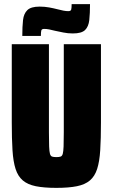

<svg xmlns="http://www.w3.org/2000/svg" viewBox="-20 -902 546 930"><path d="M253 8Q193 8 153.5 0Q114 -8 90.5 -28Q67 -48 55.5 -83.5Q44 -119 40.5 -174.5Q37 -230 37 -309V-688H217V-261Q217 -217 218 -192.5Q219 -168 222 -157Q225 -146 232.5 -143.5Q240 -141 253 -141Q266 -141 273.5 -143.5Q281 -146 284 -157Q287 -168 288 -192.5Q289 -217 289 -261V-688H469V-309Q469 -230 465.5 -174.5Q462 -119 450.5 -83.5Q439 -48 415.5 -28Q392 -8 352.5 0Q313 8 253 8ZM88 -728Q88 -773 91.5 -804.5Q95 -836 112.5 -853Q130 -870 172 -870Q196 -870 218 -866Q240 -862 259 -857Q274 -853 287 -850.5Q300 -848 311 -848Q323 -848 325 -856Q327 -864 327 -882H416Q416 -837 412.5 -805Q409 -773 392 -756.5Q375 -740 333 -740Q309 -740 287 -744.5Q265 -749 246 -753Q231 -757 218 -759.5Q205 -762 194 -762Q182 -762 180 -754Q178 -746 178 -728Z"/></svg>

Font: Saira Condensed Black
Style: Regular
Weight: 900
Width: 3
Designer: Hector Gatti with collaboration of the Omnibus-Type team
Foundry: Omnibus-Type
Version: Version 1.101